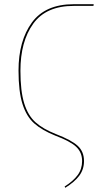

<svg xmlns="http://www.w3.org/2000/svg" viewBox="-20 -700 486 912"><path d="M287 186Q328 160 349 131.5Q370 103 370 65Q370 24 342 -2.5Q314 -29 242 -56Q180 -81 143 -113.5Q106 -146 87 -205.5Q68 -265 68 -365Q68 -506 131.5 -593Q195 -680 330 -680H425L424 -672H330Q199 -672 138 -587.5Q77 -503 77 -364Q77 -267 95 -209Q113 -151 149 -119Q185 -87 246 -63Q319 -35 349 -7.5Q379 20 379 65Q379 104 357 134Q335 164 290 192Z"/></svg>

Font: Fira Sans Compressed Eight
Style: Regular
Weight: 100
Width: 1
Designer: bBox Type GmbH & Carrois Corporate GbR & Edenspiekermann AG
Foundry: bBox Type GmbH & Carrois Corporate GbR & Edenspiekermann AG
Version: Version 4.301